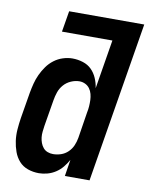

<svg xmlns="http://www.w3.org/2000/svg" viewBox="-84 -796 674 866"><g transform="rotate(10 253.0 -363.5)"><path d="M154 8Q127 8 103 -0.5Q79 -9 63 -27Q47 -45 38.5 -68.5Q30 -92 26.5 -117.5Q23 -143 25 -169.5Q27 -196 31 -222L51 -342Q55 -364 60.5 -385.5Q66 -407 75.5 -427.5Q85 -448 98.5 -467Q112 -486 130.5 -500Q149 -514 171 -521Q193 -528 214 -528Q239 -528 262.5 -520.5Q286 -513 302 -497Q318 -481 327.5 -459Q337 -437 340 -414L377 -639H146L162 -735H506L385 0H272L284 -76Q274 -58 261 -42Q248 -26 230.5 -14.5Q213 -3 193 2.5Q173 8 154 8ZM202 -88Q220 -88 238 -94Q256 -100 270 -113.5Q284 -127 291.5 -144.5Q299 -162 302 -180L321 -300Q324 -314 325 -328.5Q326 -343 325.5 -357Q325 -371 321.5 -384.5Q318 -398 310 -409Q302 -420 289.5 -426Q277 -432 263 -432Q244 -432 224.5 -423.5Q205 -415 191.5 -399.5Q178 -384 171.5 -365Q165 -346 162 -327L142 -207Q140 -193 138.5 -179.5Q137 -166 138.5 -153Q140 -140 144.5 -128Q149 -116 157 -106.5Q165 -97 177 -92.5Q189 -88 202 -88Z"/></g></svg>

Font: Iosevka Oblique
Style: Bold
Weight: 700
Italic angle: -9°
Monospace: yes
Designer: Belleve Invis
Foundry: Belleve Invis
Version: Version 32.5.0; ttfautohint (v1.8.4)